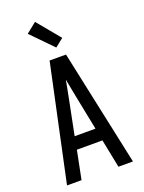

<svg xmlns="http://www.w3.org/2000/svg" viewBox="-178 -1063 857 1144"><g transform="rotate(-20 250.0 -490.5)"><path d="M41 0 198 -735H302L459 0H367L331 -180H169L133 0ZM316 -260 270 -490Q265 -516 260 -542Q255 -568 250 -595Q245 -568 240 -542Q235 -516 230 -490L184 -260ZM262 -794 130 -929 195 -981 315 -836Z"/></g></svg>

Font: Iosevka Medium
Style: Regular
Weight: 500
Monospace: yes
Designer: Belleve Invis
Foundry: Belleve Invis
Version: Version 32.5.0; ttfautohint (v1.8.4)